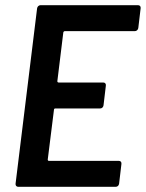

<svg xmlns="http://www.w3.org/2000/svg" viewBox="-20 -720 562 740"><path d="M513 -612 522 -688C523 -695 519 -700 512 -700H136C130 -700 124 -695 123 -688L40 -12C39 -5 44 0 50 0H426C433 0 438 -5 439 -12L448 -88C449 -95 445 -100 438 -100H168C166 -100 164 -102 164 -105L188 -297C188 -300 190 -302 193 -302H366C373 -302 378 -307 379 -314L388 -390C389 -397 385 -402 378 -402H206C203 -402 201 -404 201 -407L224 -595C225 -598 227 -600 230 -600H500C506 -600 512 -605 513 -612Z"/></svg>

Font: Barlow Semi Condensed SemiBold
Style: Italic
Weight: 600
Width: 4
Italic angle: -7°
Designer: Jeremy Tribby
Foundry: Tribby Type
Version: Version 1.422;hotconv 1.0.109;makeotfexe 2.5.65596